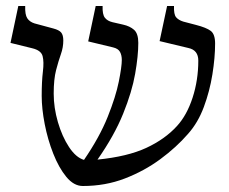

<svg xmlns="http://www.w3.org/2000/svg" viewBox="-20 -605 762 640"><path d="M256 15Q226 15 201 -15.5Q176 -46 157.5 -93Q139 -140 129 -191.5Q119 -243 119 -285Q119 -334 123 -366.5Q127 -399 122 -418Q117 -437 88 -444L15 -462L41 -585H64Q63 -556 71 -544Q79 -532 95 -527L158 -510Q177 -505 184 -496.5Q191 -488 191 -470Q191 -447 183 -424.5Q175 -402 167 -371.5Q159 -341 159 -293Q159 -246 173 -198Q187 -150 210 -115Q233 -80 260 -72Q312 -148 339 -215.5Q366 -283 376 -333Q386 -383 386 -405Q386 -421 380 -432Q374 -443 357 -447L274 -467L299 -585H322Q321 -557 329.5 -546Q338 -535 355 -531L390 -523Q413 -518 427 -505.5Q441 -493 441 -462Q441 -419 430.5 -359Q420 -299 390.5 -226Q361 -153 305 -73Q405 -83 467.5 -112Q530 -141 570 -185Q603 -221 622 -279.5Q641 -338 641 -403Q641 -438 608 -445L512 -468L537 -585H560Q559 -557 567 -547.5Q575 -538 591 -533L633 -522Q668 -513 682.5 -502Q697 -491 697 -460Q697 -413 688 -357Q679 -301 659.5 -248.5Q640 -196 607 -159Q568 -114 514.5 -74.5Q461 -35 396 -10Q331 15 256 15Z"/></svg>

Font: Bona Nova SC
Style: Regular
Weight: 400
Designer: Mateusz Machalski
Foundry: Capitalics
Version: Version 4.001; ttfautohint (v1.8.4.7-5d5b)